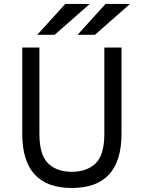

<svg xmlns="http://www.w3.org/2000/svg" viewBox="-20 -941 729 973"><path d="M256.8 -764.6Q235.4 -764.6 168.9 -764.6Q204.1 -803.7 310.5 -920.9Q341.8 -920.9 434.6 -920.9Q390.6 -881.8 256.8 -764.6ZM460.9 -764.6Q439.5 -764.6 373 -764.6Q408.2 -803.7 514.6 -920.9Q545.9 -920.9 638.7 -920.9Q594.7 -881.8 460.9 -764.6ZM343.8 11.7Q92.8 11.7 92.8 -262.7Q92.8 -408.2 92.8 -700.2Q115.2 -700.2 179.7 -700.2Q179.7 -590.8 179.7 -262.7Q179.7 -156.2 223.6 -113.3Q267.6 -70.3 343.8 -70.3Q419.9 -70.3 464.8 -113.3Q508.8 -156.2 508.8 -262.7Q508.8 -408.2 508.8 -700.2Q530.3 -700.2 595.7 -700.2Q595.7 -590.8 595.7 -262.7Q595.7 11.7 343.8 11.7Z"/></svg>

Font: Overpass
Style: Regular
Weight: 400
Designer: Delve Withrington, Thomas Jockin
Version: Version 3.000;DELV;Overpass; ttfautohint (v1.5)